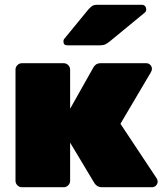

<svg xmlns="http://www.w3.org/2000/svg" viewBox="-20 -785 684 805"><path d="M372 -503Q382 -520 401 -520H593Q603 -520 610 -513Q617 -506 617 -496Q617 -489 612 -481L485 -266L637 -37Q641 -31 641 -24Q641 -14 634 -7Q627 0 617 0H407Q387 0 376 -17L274 -187V-27Q274 -16 266 -8Q258 0 247 0H72Q61 0 53 -8Q45 -16 45 -27V-493Q45 -504 53 -512Q61 -520 72 -520H247Q258 -520 266 -512Q274 -504 274 -493V-329ZM388 -765H574Q583 -765 588 -759.5Q593 -754 593 -745Q593 -738 588 -733L441 -612Q430 -603 421.5 -599Q413 -595 399 -595H262Q246 -595 246 -611Q246 -619 251 -624L351 -746Q362 -758 369 -761.5Q376 -765 388 -765Z"/></svg>

Font: Rubik
Style: Regular
Weight: 900
Designer: Hubert & Fischer
Foundry: Hubert & Fischer
Version: Version 1.100